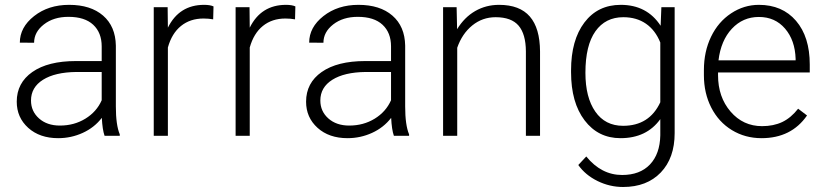

<svg xmlns="http://www.w3.org/2000/svg" viewBox="-20 -558 3385 789"><path d="M409.7 0Q400.9 -24.9 398.4 -73.7Q367.7 -33.7 320.1 -12Q272.5 9.8 219.2 9.8Q143.1 9.8 95.9 -32.7Q48.8 -75.2 48.8 -140.1Q48.8 -217.3 113 -262.2Q177.2 -307.1 292 -307.1H397.9V-367.2Q397.9 -423.8 363 -456.3Q328.1 -488.8 261.2 -488.8Q200.2 -488.8 160.2 -457.5Q120.1 -426.3 120.1 -382.3L61.5 -382.8Q61.5 -445.8 120.1 -491.9Q178.7 -538.1 264.2 -538.1Q352.5 -538.1 403.6 -493.9Q454.6 -449.7 456.1 -370.6V-120.6Q456.1 -43.9 472.2 -5.9V0ZM226.1 -42Q284.7 -42 330.8 -70.3Q377 -98.6 397.9 -146V-262.2H293.5Q206.1 -261.2 156.7 -230.2Q107.4 -199.2 107.4 -145Q107.4 -100.6 140.4 -71.3Q173.3 -42 226.1 -42Z M856 -478.5Q837.4 -481.9 816.4 -481.9Q761.7 -481.9 723.9 -451.4Q686 -420.9 669.9 -362.8V0H611.8V-528.3H668.9L669.9 -444.3Q716.3 -538.1 818.8 -538.1Q843.3 -538.1 857.4 -531.7Z M1192.4 -478.5Q1173.8 -481.9 1152.8 -481.9Q1098.1 -481.9 1060.3 -451.4Q1022.5 -420.9 1006.3 -362.8V0H948.2V-528.3H1005.4L1006.3 -444.3Q1052.7 -538.1 1155.3 -538.1Q1179.7 -538.1 1193.8 -531.7Z M1598.6 0Q1589.8 -24.9 1587.4 -73.7Q1556.6 -33.7 1509 -12Q1461.4 9.8 1408.2 9.8Q1332 9.8 1284.9 -32.7Q1237.8 -75.2 1237.8 -140.1Q1237.8 -217.3 1302 -262.2Q1366.2 -307.1 1481 -307.1H1586.9V-367.2Q1586.9 -423.8 1552 -456.3Q1517.1 -488.8 1450.2 -488.8Q1389.2 -488.8 1349.1 -457.5Q1309.1 -426.3 1309.1 -382.3L1250.5 -382.8Q1250.5 -445.8 1309.1 -491.9Q1367.7 -538.1 1453.1 -538.1Q1541.5 -538.1 1592.5 -493.9Q1643.6 -449.7 1645 -370.6V-120.6Q1645 -43.9 1661.1 -5.9V0ZM1415 -42Q1473.6 -42 1519.8 -70.3Q1565.9 -98.6 1586.9 -146V-262.2H1482.4Q1395 -261.2 1345.7 -230.2Q1296.4 -199.2 1296.4 -145Q1296.4 -100.6 1329.3 -71.3Q1362.3 -42 1415 -42Z M1856.4 -528.3 1858.4 -438Q1888.2 -486.8 1932.6 -512.5Q1977.1 -538.1 2030.8 -538.1Q2115.7 -538.1 2157.2 -490.2Q2198.7 -442.4 2199.2 -346.7V0H2141.1V-347.2Q2140.6 -418 2111.1 -452.6Q2081.5 -487.3 2016.6 -487.3Q1962.4 -487.3 1920.7 -453.4Q1878.9 -419.4 1858.9 -361.8V0H1800.8V-528.3Z M2326.7 -269Q2326.7 -393.1 2381.6 -465.6Q2436.5 -538.1 2530.8 -538.1Q2638.7 -538.1 2694.8 -452.1L2697.8 -528.3H2752.4V-10.7Q2752.4 91.3 2695.3 150.9Q2638.2 210.4 2540.5 210.4Q2485.4 210.4 2435.3 185.8Q2385.3 161.1 2356.4 120.1L2389.2 85Q2451.2 161.1 2536.6 161.1Q2609.9 161.1 2650.9 117.9Q2691.9 74.7 2693.4 -2V-68.4Q2637.2 9.8 2529.8 9.8Q2438 9.8 2382.3 -63.5Q2326.7 -136.7 2326.7 -261.2ZM2385.7 -258.8Q2385.7 -157.7 2426.3 -99.4Q2466.8 -41 2540.5 -41Q2648.4 -41 2693.4 -137.7V-383.3Q2672.9 -434.1 2634.3 -460.7Q2595.7 -487.3 2541.5 -487.3Q2467.8 -487.3 2426.8 -429.4Q2385.7 -371.6 2385.7 -258.8Z M3109.4 9.8Q3042 9.8 2987.5 -23.4Q2933.1 -56.6 2902.8 -116Q2872.6 -175.3 2872.6 -249V-270Q2872.6 -346.2 2902.1 -407.2Q2931.6 -468.3 2984.4 -503.2Q3037.1 -538.1 3098.6 -538.1Q3194.8 -538.1 3251.2 -472.4Q3307.6 -406.7 3307.6 -293V-260.3H2930.7V-249Q2930.7 -159.2 2982.2 -99.4Q3033.7 -39.6 3111.8 -39.6Q3158.7 -39.6 3194.6 -56.6Q3230.5 -73.7 3259.8 -111.3L3296.4 -83.5Q3231.9 9.8 3109.4 9.8ZM3098.6 -488.3Q3032.7 -488.3 2987.5 -439.9Q2942.4 -391.6 2932.6 -310.1H3249.5V-316.4Q3247.1 -392.6 3206.1 -440.4Q3165 -488.3 3098.6 -488.3Z"/></svg>

Font: RobotoInd Light
Style: Regular
Weight: 300
Designer: Google
Version: Version 2.001151; 2014